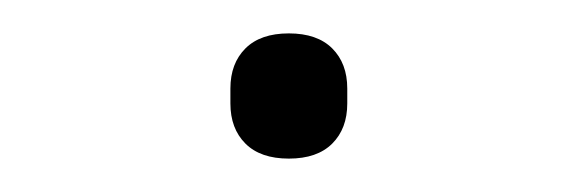

<svg xmlns="http://www.w3.org/2000/svg" viewBox="-20 -363 346 115"><path d="M153 -268Q136 -268 127 -277Q118 -286 118 -301V-310Q118 -325 127 -334Q136 -343 153 -343Q170 -343 179 -334Q188 -325 188 -310V-301Q188 -286 179 -277Q170 -268 153 -268Z"/></svg>

Font: IBM Plex Sans KR ExtLt
Style: Regular
Weight: 200
Designer: Mike Abbink; Paul van der Laan; Pieter van Rosmalen; Wujin Sim; Chorong Kim; Dohee Lee;
Foundry: Sandoll Inc.
Version: Version 1.002